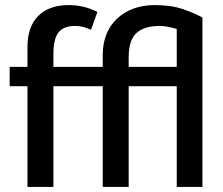

<svg xmlns="http://www.w3.org/2000/svg" viewBox="-20 -735 875 755"><path d="M675 0V-396H486V0H384V-396H190V0H88V-396H18V-472H88V-550Q88 -630 130.5 -672.5Q173 -715 251 -715Q281 -715 309.5 -708Q338 -701 363 -688L338 -618Q319 -626 305.5 -629.5Q292 -633 275 -633Q230 -633 210 -607.5Q190 -582 190 -521V-472H384V-520Q384 -564 398.5 -600Q413 -636 440 -661.5Q467 -687 504.5 -701Q542 -715 589 -715Q653 -715 699.5 -699Q746 -683 776 -666V0ZM608 -633Q548 -633 517 -605.5Q486 -578 486 -509V-472H675V-621Q658 -626 641 -629.5Q624 -633 608 -633Z"/></svg>

Font: Ek Mukta Medium
Style: Regular
Weight: 500
Designer: Girish Dalvi and Yashodeep Gholap
Foundry: Ek Type
Version: Version 2.538;PS 1.002;hotconv 16.6.51;makeotf.lib2.5.65220;